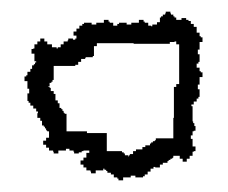

<svg xmlns="http://www.w3.org/2000/svg" viewBox="-20 -385 390 329"><path d="M22 -246H27V-233H30V-225H27V-212H29V-209H32V-204H37V-199H42V-194H45V-191H44V-183H49V-178H52V-170H55V-168H57V-165H59V-162H60V-161H61V-160H64V-149H59V-144H54V-137H59V-132H64V-127H71V-125H72V-122H80V-127H93V-130H99V-127H106V-125H107V-122H115V-124H120V-126H123V-127H133V-123H128V-115H123V-110H118V-103H123V-98H128V-93H135V-91H136V-88H144V-93H157V-96H159V-94H162V-92H164V-89H170V-86H175V-81H181V-79H183V-76H191V-81H204V-84H212V-81H225V-83H228V-86H233V-91H238V-96H243V-99H246V-98H254V-103H259V-106H267V-109H269V-111H272V-113H275V-114H276V-115H277V-118H288V-113H293V-108H300V-113H305V-118H310V-125H312V-126H315V-134H310V-147H307V-153H310V-160H312V-161H315V-169H313V-174H311V-177H310V-203H308V-206H312V-211H317V-216H320V-219H322V-232H319V-240H322V-253H327V-261H324V-263H322V-269H317V-276H320V-279H322V-292H319V-300H322V-313H327V-321H324V-323H322V-329H317V-339H312V-344H307V-349H303V-351H299V-354H291V-351H282V-355H279V-357H277V-360H273V-362H272V-365H264V-362H263V-360H259V-357H256V-355H254V-347H249V-343H241V-340H239V-341H234V-346H228V-348H226V-351H218V-346H205V-343H197V-346H184V-344H181V-341H174V-346H168V-348H166V-351H158V-346H145V-343H137V-346H124V-344H121V-341H116V-336H111V-331H106V-324H111V-319H109V-317H105V-319H97V-316H96V-314H89V-309H84V-304H79V-302H77V-304H69V-309H61V-314H56V-319H49V-314H44V-309H39V-302H37V-301H34V-293H39V-280H42V-278H40V-275H38V-273H35V-267H32V-262H27V-256H25V-254H22ZM163 -157H129V-160H94V-162C94 -163 94 -159 94 -160V-190H91V-191H90V-192H89V-195H87V-198H85V-200H82V-208H79V-213H75V-224H72V-229H67V-234L62 -237H65V-243H68V-245H70V-248H72V-272H109V-274H114V-279H119V-284H126V-286H127V-287H139V-289H141V-306H146V-311H209V-310H271V-313H279V-314H282V-309H287V-241H282V-236H278V-183H277V-148H275C274 -148 278 -148 277 -148H247V-145H246V-144H245V-143H242V-141H239V-139H237V-136H229V-133H224V-129H213V-126H208V-121H203L200 -116V-119H194V-122H192V-124H189V-126H163Z"/></svg>

Font: Camosport
Style: Oln
Weight: 400
Version: Version 001.000